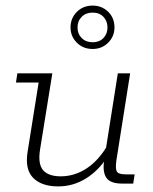

<svg xmlns="http://www.w3.org/2000/svg" viewBox="-20 -656 546 686"><path d="M188 10Q128 10 98 -21Q68 -52 79 -116L118 -361H37L42 -394H167L123 -121Q115 -70 134 -48Q153 -26 197 -26Q247 -26 290.5 -55Q334 -84 366 -140L356 -109L401 -394H445L396 -84Q392 -57 396.5 -45Q401 -33 430 -33H461L456 0H417Q374 0 360 -21Q346 -42 352 -81L355 -99L364 -96Q332 -46 286.5 -18Q241 10 188 10ZM311 -481Q277 -481 254.5 -503.5Q232 -526 232 -558Q232 -591 254.5 -613.5Q277 -636 311 -636Q344 -636 366.5 -614Q389 -592 389 -558Q389 -526 366.5 -503.5Q344 -481 311 -481ZM311 -505Q335 -505 349.5 -520Q364 -535 364 -558Q364 -581 349.5 -596Q335 -611 311 -611Q287 -611 272 -596Q257 -581 257 -558Q257 -535 272 -520Q287 -505 311 -505Z"/></svg>

Font: Rokkitt SemiBold ExtraLight
Style: Italic
Weight: 250
Italic angle: -9°
Version: Version 3.103